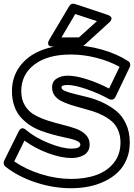

<svg xmlns="http://www.w3.org/2000/svg" viewBox="-44 -977 719 1028"><path d="M-22 -116.2 56.2 -273.9 57.6 -275.9Q58.6 -277.8 59.6 -279.5Q60.5 -281.2 62.5 -283.4Q64.5 -285.6 66.7 -287.1Q68.8 -288.6 71.8 -289.6Q74.7 -290.5 77.9 -290.3Q81.1 -290 85.4 -288.1Q89.8 -286.1 94.2 -282.2Q143.1 -240.7 216.6 -210.9Q290 -181.2 338.9 -181.2Q386.2 -181.2 386.2 -203.1Q386.2 -212.4 373.8 -219.7Q361.3 -227.1 340.1 -232.4Q318.8 -237.8 291.3 -243.7Q263.7 -249.5 233.4 -258.1Q203.1 -266.6 172.9 -277.8Q142.6 -289.1 115 -307.6Q87.4 -326.2 66.2 -350.1Q44.9 -374 32.5 -409.7Q20 -445.3 20 -488.8Q20 -563.5 60.8 -619.9Q101.6 -676.3 172.6 -705.6Q243.7 -734.9 335 -734.9Q418 -734.9 499.3 -712.2Q580.6 -689.5 642.1 -649.9Q650.4 -645 652.6 -635.3Q654.8 -625.5 650.9 -618.2L574.2 -458Q569.8 -448.2 560.3 -444.8Q550.8 -441.4 539.1 -446.8Q486.3 -476.6 420.7 -499.3Q355 -522 317.9 -522Q303.2 -522 295.4 -519.5Q287.6 -517.1 286.4 -514.6Q285.2 -512.2 285.2 -508.8Q285.2 -497.6 305.4 -489.3Q325.7 -481 357.9 -473.4Q390.1 -465.8 429 -455.8Q467.8 -445.8 506.8 -427.5Q545.9 -409.2 578.1 -383.3Q610.4 -357.4 630.6 -313.7Q650.9 -270 650.9 -213.9Q650.9 -164.6 633.8 -123.8Q616.7 -83 587.2 -54.7Q557.6 -26.4 517.3 -6.8Q477.1 12.7 431.6 21.7Q386.2 30.8 336.9 30.8Q242.2 30.8 147.9 0Q53.7 -30.8 -15.1 -85Q-21.5 -89.8 -23.7 -99.4Q-25.9 -108.9 -22 -116.2ZM32.2 -112.8Q94.2 -69.8 176 -44.4Q257.8 -19 336.9 -19Q414.1 -19 472.9 -40.5Q531.7 -62 566.4 -106.4Q601.1 -150.9 601.1 -213.9Q601.1 -250.5 588.6 -279.5Q576.2 -308.6 554.9 -326.9Q533.7 -345.2 506.1 -359.4Q478.5 -373.5 448.2 -382.8Q418 -392.1 387.7 -400.1Q357.4 -408.2 329.8 -417.2Q302.2 -426.3 281 -437.7Q259.8 -449.2 247.3 -467Q234.9 -484.9 234.9 -508.8Q234.9 -541 259.8 -556.4Q284.7 -571.8 317.9 -571.8Q361.8 -571.8 421.9 -552.5Q481.9 -533.2 540 -502.9L596.2 -619.1Q542.5 -649.4 473.1 -667.2Q403.8 -685.1 335 -685.1Q210.9 -685.1 140.4 -631.6Q69.8 -578.1 69.8 -488.8Q69.8 -443.4 90.1 -410.9Q110.4 -378.4 142.6 -360.8Q174.8 -343.3 213.9 -330.8Q252.9 -318.4 292 -308.8Q331.1 -299.3 363.3 -287.6Q395.5 -275.9 415.8 -254.9Q436 -233.9 436 -203.1Q436 -183.6 427.7 -169.2Q419.4 -154.8 405 -146.7Q390.6 -138.7 374 -134.8Q357.4 -130.9 338.9 -130.9Q284.2 -130.9 214.1 -156.7Q144 -182.6 86.9 -224.1ZM220.2 -765.1 327.1 -944.8Q336.9 -960.9 356 -956.1L530.8 -897.9Q532.7 -897.5 535.4 -896.5Q538.1 -895.5 543.7 -891.8Q549.3 -888.2 551.8 -884Q554.2 -879.9 552 -872.3Q549.8 -864.7 540 -856L405.8 -733.9Q397.5 -727.1 389.2 -727.1H241.2Q239.3 -727.1 236.3 -727.1Q233.4 -727.1 227.1 -729Q220.7 -731 217 -734.4Q213.4 -737.8 213.4 -745.8Q213.4 -753.9 220.2 -765.1ZM285.2 -776.9H378.9L475.1 -863.8L358.9 -901.9Z"/></svg>

Font: Trueno ExtraBold Outline
Style: Regular
Weight: 800
Width: 6
Designer: Julieta Ulanovsky
Foundry: Julieta Ulanovsky
Version: Version 3.001b | FøM Fix